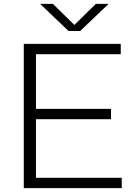

<svg xmlns="http://www.w3.org/2000/svg" viewBox="-20 -965 697 985"><path d="M102 0V-740H599.5V-687H164.5V-406.5H549.5V-353.5H164.5V-53H604.5V0ZM331.5 -806 186 -945H251.5L361.5 -837L471.5 -945H537L391.5 -806Z"/></svg>

Font: Encode Sans Expanded Expanded Light
Style: Regular
Weight: 300
Width: 7
Designer: Multiple Designers
Foundry: Impallari Type
Version: Version 3.000; ttfautohint (v1.8.3) -l 8 -r 50 -G 200 -x 14 